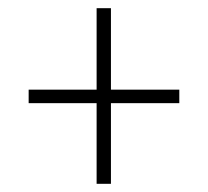

<svg xmlns="http://www.w3.org/2000/svg" viewBox="-20 -592 508 469"><path d="M216 -340H50V-373H216V-572H251V-373H418V-340H251V-143H216Z"/></svg>

Font: Noto Serif Sinhala Condensed ExtraLight
Style: Regular
Weight: 200
Width: 3
Designer: Jelle Bosma - Monotype Design Team
Foundry: Monotype Imaging Inc.
Version: Version 2.007; ttfautohint (v1.8.4.7-5d5b)